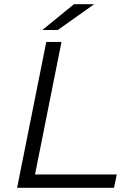

<svg xmlns="http://www.w3.org/2000/svg" viewBox="-20 -901 629 921"><path d="M202 -700H275L148 -64H540L527 0H62ZM335 -881H432L257 -757H183Z"/></svg>

Font: Idrija
Style: Italic
Weight: 400
Italic angle: -11.3°
Designer: Julieta Ulanovsky
Foundry: Julieta Ulanovsky
Version: Version 7.200